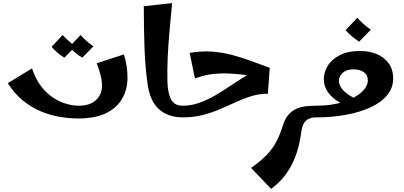

<svg xmlns="http://www.w3.org/2000/svg" viewBox="-20 -755 2599 1235"><path d="M484 7Q427 7 366 -3Q305 -13 244.5 -38Q184 -63 129 -107Q74 -151 30 -220L186 -315Q208 -248 243 -202Q278 -156 320 -128Q362 -100 405.5 -87.5Q449 -75 487 -75Q558 -75 597 -111Q636 -147 636 -203Q636 -235 627 -271.5Q618 -308 602 -348L777 -405Q789 -367 794.5 -330Q800 -293 800 -254Q800 -181 766.5 -121.5Q733 -62 663 -27.5Q593 7 484 7ZM394 -384Q371 -398 349.5 -416Q328 -434 312 -454L383 -530Q402 -509 421.5 -491.5Q441 -474 466 -457ZM509 -384Q486 -398 464.5 -416Q443 -434 427 -454L498 -530Q517 -509 536.5 -491.5Q556 -474 581 -457Z M1155 0Q1096 0 1049 -21.5Q1002 -43 971.5 -89Q941 -135 930 -210Q914 -318 909.5 -446.5Q905 -575 905 -715L1087 -735Q1078 -642 1070 -552Q1062 -462 1058.5 -380.5Q1055 -299 1057 -228Q1059 -155 1080.5 -115Q1102 -75 1155 -75L1175 -38Z M1155 0V-75Q1209 -75 1260 -93Q1311 -111 1359 -138.5Q1407 -166 1453 -197Q1499 -228 1543.5 -256Q1588 -284 1630.5 -301.5Q1673 -319 1715 -319L1703 -152Q1647 -152 1597 -136.5Q1547 -121 1498 -98.5Q1449 -76 1397 -53.5Q1345 -31 1285.5 -15.5Q1226 0 1155 0ZM1234 -250 1200 -415Q1278 -428 1344 -423Q1410 -418 1471 -402Q1532 -386 1591.5 -364Q1651 -342 1715 -319L1690 -256Q1634 -262 1578 -270Q1522 -278 1465.5 -281.5Q1409 -285 1351 -279Q1293 -273 1234 -250Z M1724 460 1595 325Q1659 280 1697 240Q1735 200 1758.5 154.5Q1782 109 1801 48Q1815 5 1838 -20Q1861 -45 1890.5 -57Q1920 -69 1951.5 -72Q1983 -75 2013 -75L2033 -38L2013 0Q1988 0 1968 8.5Q1948 17 1936 36Q1924 55 1919 87Q1914 128 1903 176Q1892 224 1871 274Q1850 324 1814.5 371.5Q1779 419 1724 460Z M2013 0V-75Q2112 -75 2187 -99Q2262 -123 2304 -160.5Q2346 -198 2346 -239Q2346 -273 2320 -291Q2294 -309 2254 -309Q2211 -309 2185.5 -287.5Q2160 -266 2160 -236Q2160 -198 2199.5 -162.5Q2239 -127 2308 -106L2252 -59Q2201 -75 2158 -100.5Q2115 -126 2089 -163Q2063 -200 2063 -246Q2063 -289 2087.5 -330.5Q2112 -372 2164 -399.5Q2216 -427 2297 -427Q2357 -427 2405 -406.5Q2453 -386 2481 -346.5Q2509 -307 2509 -250Q2509 -190 2470.5 -143Q2432 -96 2363.5 -64.5Q2295 -33 2205.5 -16.5Q2116 0 2013 0ZM2290 -487Q2266 -503 2243 -522Q2220 -541 2203 -561L2278 -641Q2298 -619 2318.5 -600.5Q2339 -582 2365 -564Z"/></svg>

Font: Marhey Light Medium
Style: Regular
Weight: 500
Version: Version 1.000